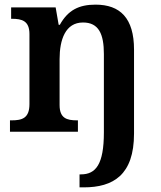

<svg xmlns="http://www.w3.org/2000/svg" viewBox="-20 -568 695 828"><path d="M323 240H341C468 240 558 187 558 8V-354C558 -490 498 -548 392 -548C320 -548 273 -524 238 -461H233L220 -536H28V-487H31C75 -487 107 -478 107 -421V-119C107 -58 75 -49 30 -49H23V0H316V-49H312C268 -49 237 -58 237 -115V-313C237 -397 262 -471 338 -471C406 -471 428 -421 428 -335V3C428 141 393 184 329 184H323Z"/></svg>

Font: Noto Serif Lao SemiBold
Style: Regular
Weight: 600
Designer: Monotype Design Team
Foundry: Monotype Imaging Inc.
Version: Version 2.003